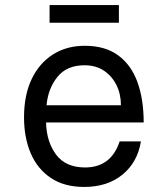

<svg xmlns="http://www.w3.org/2000/svg" viewBox="-20 -721 658 759"><path d="M537 -162Q524 -80 464.5 -31Q405 18 313 18Q234 18 181 -17.5Q128 -53 101.5 -115Q75 -177 75 -257Q75 -345 105 -408Q135 -471 189 -505.5Q243 -540 315 -540Q396 -540 447.5 -502Q499 -464 523.5 -396Q548 -328 548 -237H162Q164 -160 202 -109.5Q240 -59 316 -59Q419 -59 453 -162ZM314 -463Q244 -463 207 -417Q170 -371 164 -305H458Q458 -349 440.5 -384.5Q423 -420 391 -441.5Q359 -463 314 -463ZM176 -701H450V-631H176Z"/></svg>

Font: Fragment Mono
Style: Regular
Weight: 400
Monospace: yes
Designer: Wei Huang based on Nimbus Sans by URW Studio, based on Helvetica by Max Miedinger.
Foundry: Wei Huang
Version: Version 1.021; ttfautohint (v1.8.4.7-5d5b)